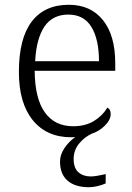

<svg xmlns="http://www.w3.org/2000/svg" viewBox="-20 -564 554 803"><path d="M231 112Q231 83 249.5 55.5Q268 28 295 9Q289 10 277 10Q175 10 117 -61.5Q59 -133 59 -263Q59 -403 112.5 -473.5Q166 -544 268 -544Q359 -544 410.5 -480Q462 -416 462 -299V-268H125Q126 -152 167.5 -94Q209 -36 286 -36Q337 -36 373 -58Q409 -80 429 -114Q443 -107 443 -87Q443 -63 419 -39Q395 -15 364 -5Q332 10 310 37.5Q288 65 288 101Q288 139 308 156.5Q328 174 360 174Q379 174 422 164V203Q407 210 387.5 214.5Q368 219 352 219Q294 219 262.5 191.5Q231 164 231 112ZM394 -308Q394 -399 362.5 -451Q331 -503 266 -503Q200 -503 166 -453Q132 -403 127 -308Z"/></svg>

Font: Noto Serif Light
Style: Regular
Weight: 300
Designer: Monotype Design Team
Foundry: Monotype Imaging Inc.
Version: Version 1.001